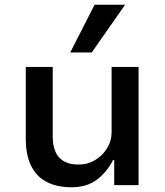

<svg xmlns="http://www.w3.org/2000/svg" viewBox="-20 -783 696 812"><path d="M283 9Q221 9 177.5 -13.5Q134 -36 111.5 -82Q89 -128 89 -197V-500H203V-203Q203 -170 213.5 -143.5Q224 -117 248.5 -102Q273 -87 312 -87Q351 -87 383 -106.5Q415 -126 433.5 -157Q452 -188 452 -223V-500H566V0H463V-106H458Q430 -52 387.5 -21.5Q345 9 283 9ZM277 -561 380 -763H509L368 -561Z"/></svg>

Font: Nunito Sans 6pt SemiBold
Style: Regular
Weight: 600
Version: Version 3.101;gftools[0.9.27]